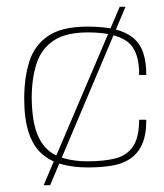

<svg xmlns="http://www.w3.org/2000/svg" viewBox="-20 -543 481 563"><path d="M237 -52Q194 -52 159 -62Q124 -72 100 -94.5Q76 -117 63.5 -156.5Q51 -196 51 -254Q51 -315 66 -362.5Q81 -410 121 -437.5Q161 -465 237 -465Q284 -465 317 -457Q350 -449 370.5 -432Q391 -415 400 -388Q409 -361 409 -323H388Q389 -395 352.5 -421.5Q316 -448 238 -448Q174 -448 138 -424.5Q102 -401 87.5 -357.5Q73 -314 73 -255Q74 -179 94 -139Q114 -99 151 -84.5Q188 -70 237 -70Q285 -70 318.5 -78.5Q352 -87 370 -113.5Q388 -140 388 -192H409Q409 -147 396.5 -119.5Q384 -92 361 -77Q338 -62 306.5 -57Q275 -52 237 -52ZM108 0 331 -523H348L127 0Z"/></svg>

Font: Genos Thin Thin
Style: Regular
Weight: 250
Version: Version 1.010